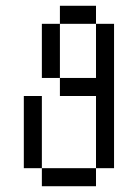

<svg xmlns="http://www.w3.org/2000/svg" viewBox="-20 -645 478 665"><path d="M312.5 -562.5H187.5V-625H312.5ZM187.5 -375H125V-562.5H187.5ZM312.5 -562.5H375V-62.5H312.5V-312.5H187.5V-375H312.5ZM125 -62.5H62.5V-312.5H125ZM312.5 -62.5V0H125V-62.5Z"/></svg>

Font: Sudo
Style: Bold
Weight: 700
Monospace: yes
Designer: Jens Kutilek
Foundry: Jens Kutilek
Version: Version 0.040